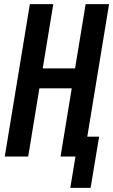

<svg xmlns="http://www.w3.org/2000/svg" viewBox="-20 -755 546 926"><path d="M319 151 344 0H272L326 -329H170L116 0H3L124 -735H237L186 -425H342L393 -735H506L401 -96H458L417 151Z"/></svg>

Font: Iosevka SS18
Style: Bold Italic
Weight: 700
Italic angle: -9°
Monospace: yes
Designer: Belleve Invis
Foundry: Belleve Invis
Version: Version 25.1.1; ttfautohint (v1.8.4)